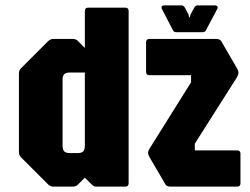

<svg xmlns="http://www.w3.org/2000/svg" viewBox="-20 -695 930 715"><path d="M179 0Q167.5 0 159 -8.5L59 -108.5Q50.5 -116.5 50.5 -128.5V-421.5Q50.5 -433.5 59 -441.5L159 -541.5Q167.5 -550 179 -550H251Q263 -550 271 -541.5L296 -516.5V-654Q296 -666.5 308.5 -666.5H446.5Q459 -666.5 459 -654V-12.5Q459 0 446.5 0H338Q331.5 0 328.2 -2.5Q325 -5 321 -8.5L296 -33.5L271 -8.5Q263 0 251 0ZM240 -125H269.5Q284.5 -125 290.2 -131.5Q296 -138 296 -153V-425H240.5Q225 -425 219 -418.5Q213 -412 213 -397V-153Q213 -138 219 -131.5Q225 -125 240 -125ZM616 0Q608.5 0 603.5 -2Q598.5 -4 596 -8.5L537.5 -108.5Q531.5 -119 531.5 -125Q531.5 -133.5 537.5 -142.5L691.5 -388.5V-415H536.5Q524 -415 524 -427.5V-537.5Q524 -550 536.5 -550H784Q791.5 -550 796.5 -548Q801.5 -546 804 -541.5L862 -441.5Q864.5 -437.5 866.2 -433Q868 -428.5 868 -424Q868 -416 860 -403.5L705.5 -160V-135H863Q875.5 -135 875.5 -122.5V-12.5Q875.5 0 863 0ZM638 -575Q627 -575 624 -582.5L583 -661.5Q580 -667 582.5 -671Q585 -675 591.5 -675H656.5Q663 -675 669 -666L682 -641L684 -631H687L689.5 -641L703 -666Q708.5 -675 715.5 -675H780.5Q787 -675 789.5 -671Q792 -667 789 -661.5L747 -582.5Q744 -575 733 -575Z"/></svg>

Font: Jaro 24pt
Style: Regular
Weight: 400
Designer: Agyei Archer, Celine Hurka, Mirko Velimirović
Version: Version 1.000